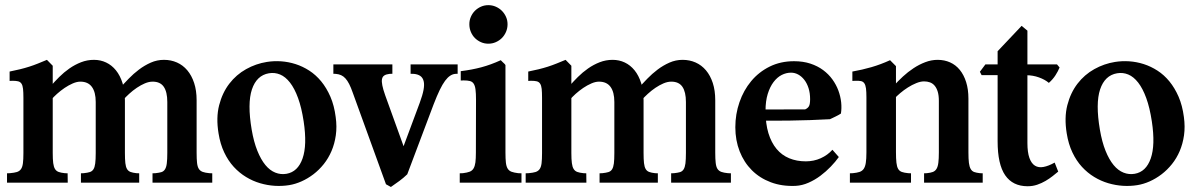

<svg xmlns="http://www.w3.org/2000/svg" viewBox="-20 -724 4742 761"><path d="M359.4 -319.8Q359.4 -358.9 344.2 -379.6Q329.1 -400.4 298.3 -400.4Q284.7 -400.4 268.3 -393.3Q252 -386.2 236.1 -375.5Q220.2 -364.7 206.1 -352.1Q191.9 -339.4 182.1 -327.6L179.7 -381.3Q195.8 -399.9 214.6 -418.7Q233.4 -437.5 255.1 -452.6Q276.9 -467.8 301.3 -477.3Q325.7 -486.8 352.5 -486.8Q378.4 -486.8 400.6 -476.3Q422.9 -465.8 439.5 -445.3Q456.1 -424.8 465.6 -394.8Q475.1 -364.7 475.1 -326.2V-117.7Q475.1 -92.8 476.8 -77.6Q478.5 -62.5 483.4 -54.2Q488.3 -45.9 497.3 -42.5Q506.3 -39.1 520.5 -37.6L531.7 -37.1V0H300.8V-37.1L312 -37.6Q326.7 -39.1 335.9 -42Q345.2 -44.9 350.3 -53Q355.5 -61 357.4 -76.2Q359.4 -91.3 359.4 -117.2ZM643.1 -319.8Q643.1 -359.4 629.2 -379.9Q615.2 -400.4 585 -400.4Q570.3 -400.4 554.2 -393.6Q538.1 -386.7 522.2 -376Q506.3 -365.2 492.2 -352.3Q478 -339.4 467.3 -327.1L457.5 -377.9Q472.2 -393.6 490.5 -412.6Q508.8 -431.6 530.8 -448.2Q552.7 -464.8 577.6 -475.8Q602.5 -486.8 629.9 -486.8Q657.7 -486.8 681.4 -476.3Q705.1 -465.8 722.4 -445.3Q739.7 -424.8 749.5 -395Q759.3 -365.2 759.3 -326.7V-118.7Q759.3 -93.8 761 -78.4Q762.7 -63 768.1 -54.7Q773.4 -46.4 783.4 -42.7Q793.5 -39.1 809.6 -37.6L821.3 -37.1V0H584.5V-37.1L596.2 -37.6Q610.4 -39.1 619.4 -41.7Q628.4 -44.4 633.8 -52.7Q639.2 -61 641.1 -76.4Q643.1 -91.8 643.1 -118.2ZM189 -117.7Q189 -92.8 190.9 -77.6Q192.9 -62.5 198 -54.2Q203.1 -45.9 212.4 -42.5Q221.7 -39.1 236.8 -37.6L248 -37.1L248.5 0H7.8V-37.1L19.5 -37.6Q36.6 -39.1 46.9 -42.2Q57.1 -45.4 63 -53.5Q68.8 -61.5 70.8 -76.7Q72.8 -91.8 72.8 -117.2V-335.9Q72.8 -358.4 71.3 -371.8Q69.8 -385.3 65.2 -392.3Q60.5 -399.4 52.2 -401.6Q43.9 -403.8 29.8 -403.8L18.1 -403.3V-440.4Q40.5 -444.8 59.3 -449.5Q78.1 -454.1 95.7 -459.7Q113.3 -465.3 130.4 -472.2Q147.5 -479 166 -486.8L189 -463.4Z M1310.5 -260.3Q1315.9 -221.7 1311 -187.7Q1306.2 -153.8 1293.9 -125.2Q1281.7 -96.7 1263.2 -73.5Q1244.6 -50.3 1222.2 -33.2Q1199.7 -16.1 1175 -5.1Q1150.4 5.9 1126 9.8Q1098.6 14.2 1069.3 12.5Q1040 10.7 1011 2.2Q981.9 -6.3 955.3 -22.5Q928.7 -38.6 906.5 -62.7Q884.3 -86.9 868.7 -119.9Q853 -152.8 846.2 -195.3Q835.9 -257.8 848.6 -307.1Q861.3 -356.4 888.9 -392.3Q916.5 -428.2 955.6 -450Q994.6 -471.7 1037.6 -478.5Q1064.9 -482.9 1094 -481Q1123 -479 1151.4 -470Q1179.7 -460.9 1205.8 -444.1Q1231.9 -427.2 1253.2 -401.4Q1274.4 -375.5 1289.6 -340.6Q1304.7 -305.7 1310.5 -260.3ZM1115.7 -35.2Q1160.6 -43 1179.2 -95.9Q1197.8 -148.9 1183.6 -242.7Q1175.3 -297.4 1161.4 -335.4Q1147.5 -373.5 1129.4 -396.7Q1111.3 -419.9 1090.1 -428.7Q1068.8 -437.5 1045.9 -433.6Q997.1 -425.3 978.5 -369.6Q960 -314 977.5 -210.4Q985.8 -161.6 1000 -126.5Q1014.2 -91.3 1032 -69.8Q1049.8 -48.3 1071.3 -39.8Q1092.8 -31.2 1115.7 -35.2Z M1535.2 -468.8V-431.6L1523.9 -431.2Q1510.7 -429.7 1503.4 -425Q1496.1 -420.4 1494.1 -410.6Q1492.2 -400.9 1495.4 -385.3Q1498.5 -369.6 1506.8 -346.2L1579.6 -144.5L1643.6 -316.4Q1654.8 -346.7 1658.7 -367.7Q1662.6 -388.7 1659.2 -402.3Q1655.8 -416 1646 -422.9Q1636.2 -429.7 1620.6 -431.2L1607.4 -431.6V-468.8H1793.9V-431.6L1784.2 -431.2Q1773.9 -430.2 1764.2 -423.8Q1754.4 -417.5 1744.1 -403.8Q1733.9 -390.1 1722.9 -367.4Q1711.9 -344.7 1698.7 -310.5L1594.2 -33.2Q1579.6 -19 1563 -6.8Q1546.4 5.4 1529.3 17.1L1509.8 6.3L1378.4 -356Q1371.1 -377 1364 -390.9Q1356.9 -404.8 1349.1 -413.3Q1341.3 -421.9 1332 -426Q1322.8 -430.2 1311 -431.2L1301.3 -431.6V-468.8Z M1991.7 -627.9Q1991.7 -611.8 1985.6 -597.7Q1979.5 -583.5 1969.2 -573.2Q1959 -563 1945.1 -556.9Q1931.2 -550.8 1915.5 -550.8Q1899.9 -550.8 1886.2 -556.9Q1872.6 -563 1862.3 -573.2Q1852.1 -583.5 1846.2 -597.7Q1840.3 -611.8 1840.3 -627.9Q1840.3 -643.6 1846.2 -657.2Q1852.1 -670.9 1862.3 -681.2Q1872.6 -691.4 1886.2 -697.5Q1899.9 -703.6 1915.5 -703.6Q1931.2 -703.6 1945.1 -697.5Q1959 -691.4 1969.2 -681.2Q1979.5 -670.9 1985.6 -657.2Q1991.7 -643.6 1991.7 -627.9ZM1983.4 -119.6Q1983.4 -94.7 1985.1 -79.6Q1986.8 -64.5 1992.2 -55.7Q1997.6 -46.9 2007.6 -43.2Q2017.6 -39.6 2033.7 -37.6L2046.9 -37.1V0H1802.2V-37.1L1814.9 -37.6Q1831.5 -39.6 1841.6 -43.5Q1851.6 -47.4 1856.9 -56.4Q1862.3 -65.4 1864.3 -80.3Q1866.2 -95.2 1866.2 -119.1L1866.7 -329.1Q1866.7 -354 1864.7 -369.1Q1862.8 -384.3 1857.4 -392.3Q1852.1 -400.4 1842.5 -402.8Q1833 -405.3 1817.4 -405.3L1806.2 -404.8V-441.9Q1850.1 -447.3 1887.7 -457.3Q1925.3 -467.3 1964.8 -485.4L1972.7 -477.5Q1976.1 -474.6 1979.2 -471.4Q1982.4 -468.3 1983.4 -465.8Z M2415 -319.8Q2415 -358.9 2399.9 -379.6Q2384.8 -400.4 2354 -400.4Q2340.3 -400.4 2324 -393.3Q2307.6 -386.2 2291.7 -375.5Q2275.9 -364.7 2261.7 -352.1Q2247.6 -339.4 2237.8 -327.6L2235.4 -381.3Q2251.5 -399.9 2270.3 -418.7Q2289.1 -437.5 2310.8 -452.6Q2332.5 -467.8 2356.9 -477.3Q2381.3 -486.8 2408.2 -486.8Q2434.1 -486.8 2456.3 -476.3Q2478.5 -465.8 2495.1 -445.3Q2511.7 -424.8 2521.2 -394.8Q2530.8 -364.7 2530.8 -326.2V-117.7Q2530.8 -92.8 2532.5 -77.6Q2534.2 -62.5 2539.1 -54.2Q2543.9 -45.9 2553 -42.5Q2562 -39.1 2576.2 -37.6L2587.4 -37.1V0H2356.4V-37.1L2367.7 -37.6Q2382.3 -39.1 2391.6 -42Q2400.9 -44.9 2406 -53Q2411.1 -61 2413.1 -76.2Q2415 -91.3 2415 -117.2ZM2698.7 -319.8Q2698.7 -359.4 2684.8 -379.9Q2670.9 -400.4 2640.6 -400.4Q2626 -400.4 2609.9 -393.6Q2593.8 -386.7 2577.9 -376Q2562 -365.2 2547.9 -352.3Q2533.7 -339.4 2522.9 -327.1L2513.2 -377.9Q2527.8 -393.6 2546.1 -412.6Q2564.5 -431.6 2586.4 -448.2Q2608.4 -464.8 2633.3 -475.8Q2658.2 -486.8 2685.5 -486.8Q2713.4 -486.8 2737.1 -476.3Q2760.7 -465.8 2778.1 -445.3Q2795.4 -424.8 2805.2 -395Q2814.9 -365.2 2814.9 -326.7V-118.7Q2814.9 -93.8 2816.7 -78.4Q2818.4 -63 2823.7 -54.7Q2829.1 -46.4 2839.1 -42.7Q2849.1 -39.1 2865.2 -37.6L2877 -37.1V0H2640.1V-37.1L2651.9 -37.6Q2666 -39.1 2675 -41.7Q2684.1 -44.4 2689.5 -52.7Q2694.8 -61 2696.8 -76.4Q2698.7 -91.8 2698.7 -118.2ZM2244.6 -117.7Q2244.6 -92.8 2246.6 -77.6Q2248.5 -62.5 2253.7 -54.2Q2258.8 -45.9 2268.1 -42.5Q2277.3 -39.1 2292.5 -37.6L2303.7 -37.1L2304.2 0H2063.5V-37.1L2075.2 -37.6Q2092.3 -39.1 2102.5 -42.2Q2112.8 -45.4 2118.7 -53.5Q2124.5 -61.5 2126.5 -76.7Q2128.4 -91.8 2128.4 -117.2V-335.9Q2128.4 -358.4 2127 -371.8Q2125.5 -385.3 2120.8 -392.3Q2116.2 -399.4 2107.9 -401.6Q2099.6 -403.8 2085.4 -403.8L2073.7 -403.3V-440.4Q2096.2 -444.8 2115 -449.5Q2133.8 -454.1 2151.4 -459.7Q2168.9 -465.3 2186 -472.2Q2203.1 -479 2221.7 -486.8L2244.6 -463.4Z M3001 -290 3171.4 -290.5Q3181.6 -294.9 3186.3 -303Q3190.9 -311 3190.9 -331.1Q3190.9 -355 3184.8 -374.3Q3178.7 -393.6 3168.2 -407.2Q3157.7 -420.9 3144 -428.5Q3130.4 -436 3115.2 -436Q3096.2 -436 3078.1 -426.8Q3060.1 -417.5 3045.9 -398.7Q3031.7 -379.9 3022.9 -351.6Q3014.2 -323.2 3014.2 -285.2Q3014.2 -233.9 3025.6 -196.3Q3037.1 -158.7 3057.9 -133.8Q3078.6 -108.9 3108.2 -96.7Q3137.7 -84.5 3173.8 -84.5Q3205.6 -84.5 3233.2 -96.9Q3260.7 -109.4 3279.3 -130.4L3304.7 -101.6Q3291.5 -83 3272.7 -63.5Q3253.9 -43.9 3231.7 -27.3Q3209.5 -10.7 3184.6 0.2Q3159.7 11.2 3133.8 12.7Q3079.6 15.1 3035.4 -1.5Q2991.2 -18.1 2960 -49.3Q2928.7 -80.6 2911.6 -124.3Q2894.5 -168 2894.5 -219.7Q2894.5 -271.5 2910.9 -318.8Q2927.2 -366.2 2957.3 -402.3Q2987.3 -438.5 3030.5 -460Q3073.7 -481.4 3127 -481.4Q3163.1 -481.4 3191.9 -471.9Q3220.7 -462.4 3242.4 -446.3Q3264.2 -430.2 3279.3 -409.2Q3294.4 -388.2 3303 -365Q3311.5 -341.8 3314 -318.4Q3316.4 -294.9 3313 -273.9Q3309.6 -271.5 3303.7 -268.3Q3297.9 -265.1 3291.5 -262Q3285.2 -258.8 3279.3 -256.1Q3273.4 -253.4 3269.5 -251.5Q3232.9 -249.5 3191.4 -248Q3149.9 -246.6 3111.8 -246.1Q3073.7 -245.6 3043.5 -245.6Q3013.2 -245.6 2999 -245.6Z M3701.2 -324.2Q3701.2 -345.7 3696.8 -360.4Q3692.4 -375 3684.6 -384.3Q3676.8 -393.6 3666 -397.5Q3655.3 -401.4 3642.6 -401.4Q3628.4 -401.4 3611.6 -394.5Q3594.7 -387.7 3578.6 -377.4Q3562.5 -367.2 3548.1 -355Q3533.7 -342.8 3523.9 -332Q3523.4 -337.4 3523.4 -342Q3523.4 -346.7 3523.4 -351.6Q3522.9 -359.9 3522.9 -368.7Q3522.9 -377.4 3522.5 -384.3Q3539.1 -402.3 3558.8 -420.7Q3578.6 -439 3600.8 -453.6Q3623 -468.3 3647.2 -477.5Q3671.4 -486.8 3696.3 -486.8Q3723.1 -486.8 3745.6 -476.8Q3768.1 -466.8 3784.2 -447Q3800.3 -427.2 3809.3 -398.7Q3818.4 -370.1 3818.4 -333V-120.1Q3818.4 -94.2 3820.3 -78.6Q3822.3 -63 3827.4 -54.2Q3832.5 -45.4 3841.3 -42.2Q3850.1 -39.1 3863.8 -37.6L3875 -37.1V0H3642.6V-37.1L3653.8 -37.6Q3668.5 -39.1 3677.5 -42.5Q3686.5 -45.9 3691.9 -54.7Q3697.3 -63.5 3699.2 -79.1Q3701.2 -94.7 3701.2 -120.1ZM3531.2 -121.6Q3531.2 -95.2 3533 -79.3Q3534.7 -63.5 3539.8 -54.7Q3544.9 -45.9 3554.4 -42.5Q3564 -39.1 3579.6 -37.6L3590.8 -37.1V0H3348.6V-37.1L3360.4 -37.6Q3376.5 -39.1 3386.7 -42.5Q3397 -45.9 3403.1 -54.4Q3409.2 -63 3411.6 -78.4Q3414.1 -93.8 3414.1 -120.1V-338.4Q3414.1 -360.4 3412.4 -373.5Q3410.6 -386.7 3405.8 -393.8Q3400.9 -400.9 3392.3 -402.6Q3383.8 -404.3 3370.1 -403.8L3358.4 -403.3V-440.4Q3397.5 -447.3 3433.8 -457.8Q3470.2 -468.3 3507.8 -485.4L3531.2 -461.9Z M3934.1 -521 4029.3 -621.6 4052.2 -602.5V-157.2Q4052.2 -120.1 4060.1 -98.1Q4067.9 -76.2 4082 -67.4Q4096.2 -58.6 4116 -62.3Q4135.7 -65.9 4160.2 -79.6L4174.3 -43.9Q4165 -36.1 4152.3 -26.1Q4139.6 -16.1 4124.3 -7.1Q4108.9 2 4091.1 8.1Q4073.2 14.2 4053.2 14.2Q3994.1 14.2 3964.1 -29.3Q3934.1 -72.8 3934.1 -164.1ZM4169.4 -468.8 4179.7 -456.5Q4173.8 -441.9 4163.3 -425.5Q4152.8 -409.2 4137.2 -395.5Q4121.6 -408.7 4097.9 -417.2Q4074.2 -425.8 4047.9 -425.8L3870.6 -426.3L3863.8 -439.5L3885.7 -468.8Z M4672.4 -260.3Q4677.7 -221.7 4672.9 -187.7Q4668 -153.8 4655.8 -125.2Q4643.6 -96.7 4625 -73.5Q4606.4 -50.3 4584 -33.2Q4561.5 -16.1 4536.9 -5.1Q4512.2 5.9 4487.8 9.8Q4460.4 14.2 4431.2 12.5Q4401.9 10.7 4372.8 2.2Q4343.8 -6.3 4317.1 -22.5Q4290.5 -38.6 4268.3 -62.7Q4246.1 -86.9 4230.5 -119.9Q4214.8 -152.8 4208 -195.3Q4197.8 -257.8 4210.4 -307.1Q4223.1 -356.4 4250.7 -392.3Q4278.3 -428.2 4317.4 -450Q4356.4 -471.7 4399.4 -478.5Q4426.8 -482.9 4455.8 -481Q4484.9 -479 4513.2 -470Q4541.5 -460.9 4567.6 -444.1Q4593.8 -427.2 4615 -401.4Q4636.2 -375.5 4651.4 -340.6Q4666.5 -305.7 4672.4 -260.3ZM4477.5 -35.2Q4522.5 -43 4541 -95.9Q4559.6 -148.9 4545.4 -242.7Q4537.1 -297.4 4523.2 -335.4Q4509.3 -373.5 4491.2 -396.7Q4473.1 -419.9 4451.9 -428.7Q4430.7 -437.5 4407.7 -433.6Q4358.9 -425.3 4340.3 -369.6Q4321.8 -314 4339.4 -210.4Q4347.7 -161.6 4361.8 -126.5Q4376 -91.3 4393.8 -69.8Q4411.6 -48.3 4433.1 -39.8Q4454.6 -31.2 4477.5 -35.2Z"/></svg>

Font: Varendra
Style: Regular
Weight: 700
Designer: Jacob Thomas
Foundry: Bangla Type Foundry
Version: Version 1.008